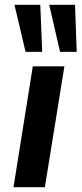

<svg xmlns="http://www.w3.org/2000/svg" viewBox="-20 -776 338 796"><path d="M36 0 116 -501H247L166 0ZM229 -561 184 -756H291L298 -561ZM86 -561 40 -756H147L155 -561Z"/></svg>

Font: Nunito Sans 7pt SemiCondensed
Style: Bold Italic
Weight: 700
Width: 4
Italic angle: -9°
Designer: Vernon Adams
Foundry: Vernon Adams
Version: Version 3.101;gftools[0.9.27]